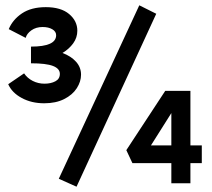

<svg xmlns="http://www.w3.org/2000/svg" viewBox="-20 -692 800 725"><path d="M570 -640 269 13 202 -17 506 -672ZM147 -302Q99 -302 62 -322Q25 -342 11 -374L71 -415Q83 -397 103.5 -386.5Q124 -376 148 -376Q172 -376 189 -385Q206 -394 206 -413Q206 -433 180 -443Q154 -453 97 -453V-516Q192 -516 192 -559Q192 -573 177.5 -581.5Q163 -590 141 -590Q116 -590 98.5 -577.5Q81 -565 77 -549L13 -582Q28 -618 63 -641.5Q98 -665 153 -665Q210 -665 241 -639Q272 -613 272 -576Q272 -550 256.5 -528.5Q241 -507 216 -492Q248 -480 267 -459Q286 -438 286 -410Q286 -384 270 -359Q254 -334 222.5 -318Q191 -302 147 -302ZM742 -76H699V0H627V-76H480L457 -125L604 -349H699V-143H742ZM627 -143V-265L550 -143Z"/></svg>

Font: Ysabeau Infant
Style: Bold
Weight: 700
Designer: Christian Thalmann (Catharsis Fonts)
Version: Version 0.003